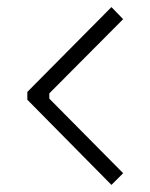

<svg xmlns="http://www.w3.org/2000/svg" viewBox="-20 -639 424 541"><path d="M294 -118 57 -358V-380L294 -619L327 -585L119 -376V-361L327 -151Z"/></svg>

Font: Tomorrow Light
Style: Regular
Weight: 300
Designer: Tony de Marco, Monica Rizzolli
Foundry: Just in Type
Version: Version 2.002